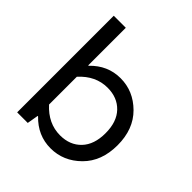

<svg xmlns="http://www.w3.org/2000/svg" viewBox="-198 -873 1026 1026"><g transform="rotate(45 315.5 -360.0)"><path d="M173 -64H170L159 0H79V-730H170V-446H173Q244 -520 341 -520Q438 -520 510.5 -448Q583 -376 583 -255Q583 -134 510.5 -62Q438 10 341 10Q244 10 173 -64ZM328 -75Q402 -75 447 -122Q492 -169 492 -255Q492 -341 447 -388Q402 -435 328 -435Q238 -435 170 -360V-150Q238 -75 328 -75Z"/></g></svg>

Font: Varela
Style: Regular
Weight: 400
Designer: Joe Prince
Foundry: Joe Prince
Version: Version 1.000